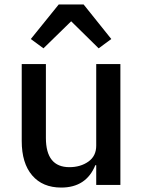

<svg xmlns="http://www.w3.org/2000/svg" viewBox="-20 -834 647 866"><path d="M245 -814H357L482 -658L425 -616L301 -738L176 -616L119 -658ZM78 -198V-545H187V-212Q187 -80 293 -80Q343 -80 378.5 -105Q414 -130 414 -177V-545H523V0H414V-89H410Q369 12 256 12Q172 12 125 -43Q78 -98 78 -198Z"/></svg>

Font: IBM Plex Sans JP Medm
Style: Regular
Weight: 500
Designer: Mike Abbink; Paul van der Laan; Pieter van Rosmalen; Wujin Sim; Yejin Wi; Jinhee Kim; Boomi Park; Yona Kim; Kichan Ma
Foundry: Sandoll Inc.
Version: Version 1.002